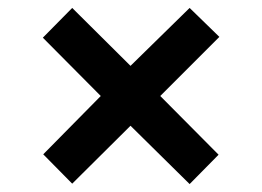

<svg xmlns="http://www.w3.org/2000/svg" viewBox="-20 -566 661 484"><path d="M309 -249 162 -103 89 -177 234 -324 88 -471 162 -546 309 -400 458 -546 533 -473 384 -324 531 -176 458 -102Z"/></svg>

Font: Noto Sans Bengali
Style: Bold
Weight: 700
Designer: Jelle Bosma - Monotype Design Team
Foundry: Monotype Imaging Inc.
Version: Version 2.003; ttfautohint (v1.8.4.7-5d5b)